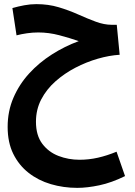

<svg xmlns="http://www.w3.org/2000/svg" viewBox="-20 -519 651 929"><path d="M354 390Q287 390 226 372Q165 354 118 317Q71 280 44 225Q17 170 17 95Q17 19 45 -46Q73 -111 121 -163.5Q169 -216 231 -255.5Q293 -295 361 -320Q318 -335 267 -348.5Q216 -362 165 -362Q138 -362 110.5 -358Q83 -354 60 -348L40 -480Q68 -488 97.5 -493.5Q127 -499 156 -499Q214 -499 264 -484Q314 -469 358.5 -449Q403 -429 443.5 -414Q484 -399 521 -399H545L559 -254Q509 -251 453.5 -235Q398 -219 345 -191.5Q292 -164 248.5 -125.5Q205 -87 179.5 -38Q154 11 154 70Q154 136 184.5 176.5Q215 217 263 235.5Q311 254 365 254Q410 254 454 244Q498 234 544 215L585 333Q520 365 461 377.5Q402 390 354 390Z"/></svg>

Font: Noto Sans Arabic Cond
Style: Bold
Weight: 700
Width: 3
Designer: Monotype Design Team, Nadine Chahine, Nizar Qandah and Khaled Hosny
Foundry: Monotype Imaging Inc.
Version: Version 2.012; ttfautohint (v1.8.4.7-5d5b)